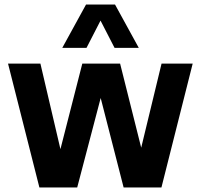

<svg xmlns="http://www.w3.org/2000/svg" viewBox="-20 -828 886 848"><path d="M154 0 15.5 -547H158.5L250.5 -154H243L343.5 -547H510.5L609 -154.5H598.5L693.5 -547H831L693 0H526L420 -413.5H429.5L321 0ZM255 -616.5 360 -808H488L593 -616.5H486L413.5 -757.5H434.5L362 -616.5Z"/></svg>

Font: Encode Sans SemiCondensed
Style: Bold
Weight: 700
Width: 4
Designer: Multiple Designers
Foundry: Impallari Type
Version: Version 3.002